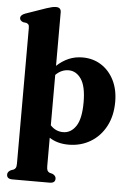

<svg xmlns="http://www.w3.org/2000/svg" viewBox="-64 -811 754 1096"><g transform="rotate(5 313.0 -263.0)"><path d="M241 -736V-429.5Q272.5 -459 309 -474.8Q345.5 -490.5 388.5 -490.5Q448.5 -490.5 495.2 -460.8Q542 -431 568.8 -377.8Q595.5 -324.5 595.5 -254Q595.5 -173.5 563.5 -113.5Q531.5 -53.5 476 -20.5Q420.5 12.5 351 12.5Q286.5 12.5 241 -17.5V145Q241 162.5 245 170.2Q249 178 257 181.5L275 186.5Q294.5 196 294.5 212.5Q294.5 238 262.5 238H49Q17 238 17 212.5Q17 196.5 36.5 186.5L51 181.5Q59 178 63.2 170.5Q67.5 163 67.5 145V-630.5Q67.5 -645.5 63 -651Q58.5 -656.5 50.5 -659L32 -661.5Q13 -669 13 -684Q13 -701.5 40.5 -711.5L158.5 -752.5Q177.5 -758.5 188.8 -761.2Q200 -764 212.5 -764Q241 -764 241 -736ZM315.5 -410.5Q273.5 -410.5 241 -377.5V-89Q271 -56 314 -56Q358.5 -56 387.2 -98.5Q416 -141 416 -235.5Q416 -327 387.5 -368.8Q359 -410.5 315.5 -410.5Z"/></g></svg>

Font: Fraunces 9pt S000
Style: Bold
Weight: 700
Version: Version 1.000; ttfautohint (v1.8.3)